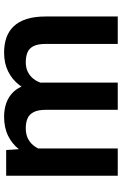

<svg xmlns="http://www.w3.org/2000/svg" viewBox="146 -724 578 909"><g transform="rotate(-90 434.5 -269.0)"><path d="M186.5 -419.9V0H57.6V-528.3H179.2ZM167.5 -283.2H127.9Q127.9 -338.4 141.4 -384.8Q154.8 -431.2 181.2 -465.6Q207.5 -500 246.3 -519Q285.2 -538.1 336.4 -538.1Q372.1 -538.1 401.9 -527.6Q431.6 -517.1 453.4 -494.9Q475.1 -472.7 486.8 -437.3Q498.5 -401.9 498.5 -352.5V0H369.6V-339.4Q369.6 -376.5 359.1 -397.5Q348.6 -418.5 329.1 -427Q309.6 -435.5 282.2 -435.5Q252 -435.5 230.2 -423.6Q208.5 -411.6 194.6 -390.6Q180.7 -369.6 174.1 -342.3Q167.5 -314.9 167.5 -283.2ZM488.8 -307.1 435.5 -297.4Q436 -347.2 449.2 -390.9Q462.4 -434.6 488 -467.5Q513.7 -500.5 552 -519.3Q590.3 -538.1 640.6 -538.1Q679.7 -538.1 711.2 -527.1Q742.7 -516.1 765.1 -492.4Q787.6 -468.8 799.6 -431.2Q811.5 -393.6 811.5 -339.4V0H681.6V-339.8Q681.6 -378.4 671.1 -398.9Q660.6 -419.4 641.1 -427.5Q621.6 -435.5 595.2 -435.5Q568.4 -435.5 548.6 -425.5Q528.8 -415.5 515.4 -397.9Q502 -380.4 495.4 -357.2Q488.8 -334 488.8 -307.1Z"/></g></svg>

Font: Roboto SemiBold
Style: Regular
Weight: 600
Designer: Christian Robertson
Foundry: Google
Version: Version 3.009; 2024